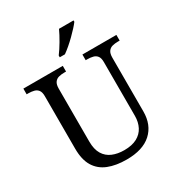

<svg xmlns="http://www.w3.org/2000/svg" viewBox="-215 -1075 1146 1228"><g transform="rotate(-30 358.5 -460.5)"><path d="M355 -771H316.9V-784.2Q339.4 -814 363.5 -855Q387.7 -896 403.8 -931.2H511.2V-920.9Q489.7 -892.1 443.4 -846.4Q397 -800.8 355 -771ZM361.8 9.8Q283.2 9.8 226.8 -12.7Q170.4 -35.2 140.1 -84.7Q109.9 -134.3 109.9 -215.8V-604Q109.9 -633.3 98.6 -647.9Q87.4 -662.6 68.6 -667.2Q49.8 -671.9 27.8 -671.9H15.1V-713.9H306.2V-671.9H293Q270.5 -671.9 252 -667Q233.4 -662.1 222.2 -646.7Q210.9 -631.3 210.9 -600.1V-210Q210.9 -151.9 232.4 -116.7Q253.9 -81.5 291.7 -65.7Q329.6 -49.8 377.9 -49.8Q435.5 -49.8 472.7 -69.8Q509.8 -89.8 527.8 -125.2Q545.9 -160.6 545.9 -206.1V-604Q545.9 -633.3 534.7 -647.9Q523.4 -662.6 504.6 -667.2Q485.8 -671.9 463.9 -671.9H451.2V-713.9H702.1V-671.9H689Q666.5 -671.9 647.9 -667Q629.4 -662.1 618.2 -646.7Q606.9 -631.3 606.9 -600.1V-204.1Q606.9 -104.5 544.2 -47.4Q481.4 9.8 361.8 9.8Z"/></g></svg>

Font: Satisar Sharada
Style: Regular
Weight: 400
Designer: Vinodh Rajan & Sunil Mahnoori
Version: 2.2